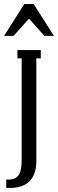

<svg xmlns="http://www.w3.org/2000/svg" viewBox="-21 -927 286 947"><path d="M99.1 -907.2H145L245.1 -750H198.2L122.1 -835L45.9 -750H-1ZM85.9 -639.2H64.9V-680.2H180.2V-639.2H158.2V-133.8Q158.2 0 25.9 0H9.8V-41H20Q55.2 -41 70.6 -63Q85.9 -85 85.9 -134.8Z"/></svg>

Font: Margherita
Style: Regular
Weight: 400
Designer: James Puckett
Foundry: Dunwich Type Founders
Version: Version 1.008;hotconv 1.0.109;makeotfexe 2.5.65596